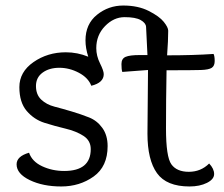

<svg xmlns="http://www.w3.org/2000/svg" viewBox="-20 -664 811 694"><path d="M485 -465H513Q510 -534 508 -567Q507 -581 488.5 -591.5Q470 -602 430.5 -602Q391 -602 359.5 -569.5Q328 -537 328 -490Q328 -462 341.5 -435Q355 -408 355 -396Q355 -365 310 -354Q299 -383 265 -401Q231 -419 194.5 -419Q158 -419 134 -401.5Q110 -384 110 -353Q110 -322 129 -304Q148 -286 177 -278.5Q206 -271 239.5 -261Q273 -251 302 -239.5Q331 -228 350 -201.5Q369 -175 369 -136Q369 -62 318.5 -26Q268 10 201.5 10Q135 10 87.5 -13Q40 -36 40 -70Q40 -99 85 -112Q96 -80 132.5 -63Q169 -46 212 -46Q308 -46 308 -125Q308 -156 281.5 -173Q255 -190 217 -199Q179 -208 141 -220Q103 -232 76.5 -263Q50 -294 50 -349Q50 -404 101 -439.5Q152 -475 218 -475Q260 -475 299 -459Q289 -490 289 -518Q289 -577 330.5 -610.5Q372 -644 425.5 -644Q479 -644 517.5 -624.5Q556 -605 572 -585Q588 -565 588 -553Q588 -518 584 -464Q679 -464 752 -469Q756 -461 756 -443.5Q756 -426 745.5 -419Q735 -412 706.5 -411Q678 -410 582 -410Q580 -302 580 -199.5Q580 -97 599.5 -70Q619 -43 662.5 -43Q706 -43 736 -73Q754 -54 754 -35Q754 -16 728 -3Q702 10 665 10Q582 10 547.5 -38Q513 -86 513 -181Q515 -362 515 -411Q512 -411 422 -404Q419 -413 419 -432.5Q419 -452 434 -458.5Q449 -465 485 -465Z"/></svg>

Font: Overlock Mod
Style: Regular
Weight: 400
Designer: Dario Muhafara
Foundry: Dario Manuel Muhafara
Version: Version 1.001